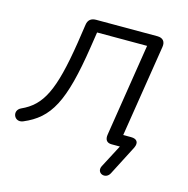

<svg xmlns="http://www.w3.org/2000/svg" viewBox="-103 -576 784 801"><g transform="rotate(15 288.5 -175.5)"><path d="M441 117 507 -11C519 -36 508 -50 483 -50H449L512 -447C516 -471 504 -485 480 -485H216C194 -485 181 -475 178 -453L166 -373C132 -158 95 -86 9 -47C-26 -31 -6 18 31 3C140 -43 185 -123 223 -370L233 -435H449L386 -36C382 -13 391 0 412 0H448L396 99C380 132 425 149 441 117Z"/></g></svg>

Font: SN Pro Light
Style: Italic
Weight: 300
Italic angle: -8.99998°
Designer: Tobias Whetton
Foundry: Supernotes
Version: Version 1.001;Glyphs 3.2 (3249)